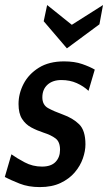

<svg xmlns="http://www.w3.org/2000/svg" viewBox="-34 -752 440 782"><path d="M128 10Q81.5 10 45.8 -4.2Q10 -18.5 -14.5 -31L12.5 -123.5Q34 -108 66.5 -90.8Q99 -73.5 137 -73.5Q174 -73.5 192.2 -92.5Q210.5 -111.5 210.5 -142Q210.5 -174.5 192.2 -188.2Q174 -202 144 -211.5Q116.5 -220.5 93.2 -233Q70 -245.5 55.8 -267.8Q41.5 -290 41.5 -328.5Q41.5 -371 62.2 -410.8Q83 -450.5 124.2 -476.2Q165.5 -502 227 -502Q269.5 -502 300.5 -491.2Q331.5 -480.5 352 -468.5L326.5 -382Q306.5 -401 278.5 -413.5Q250.5 -426 216 -426Q180.5 -426 159.5 -407Q138.5 -388 138.5 -355.5Q138.5 -324.5 162.2 -311.5Q186 -298.5 222 -285.5Q262.5 -271 288.2 -246Q314 -221 314 -164Q314 -137 303.5 -106.8Q293 -76.5 270.5 -50Q248 -23.5 212.8 -6.8Q177.5 10 128 10ZM238.5 -555 144 -665.5 158 -731.5 258.5 -651 385.5 -731.5 371 -653Z"/></svg>

Font: Cabin Condensed Medium
Style: Italic
Weight: 500
Width: 3
Italic angle: -10°
Designer: Pablo Impallari
Foundry: Pablo Impallari. http://www.impallari.com Igino Marini. http://www.ikern.com
Version: Version 3.001; ttfautohint (v1.8.3)